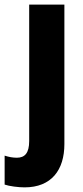

<svg xmlns="http://www.w3.org/2000/svg" viewBox="-65 -569 359 829"><path d="M41 240C157 240 213 165 213 53V-549H61V40C61 92 42 112 8 112C-10 112 -26 109 -45 103V228C-25 235 15 240 41 240Z"/></svg>

Font: Noto Sans Gurmukhi UI Condensed ExtraBold
Style: Regular
Weight: 800
Width: 3
Designer: Jelle Bosma - Monotype Design Team
Foundry: Monotype Imaging Inc.
Version: Version 2.004